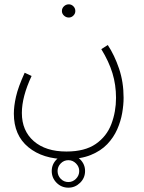

<svg xmlns="http://www.w3.org/2000/svg" viewBox="-20 -505 666 887"><path d="M44 20Q44 -15 54 -59Q64 -103 94 -169L126 -154Q81 -58 81 17Q81 99 136 147Q191 195 287 195Q372 195 422.5 160Q473 125 494.5 68Q516 11 516 -53Q516 -113 499.5 -167Q483 -221 448 -278L478 -297Q509 -250 530 -188Q551 -126 551 -53Q551 -21 544.5 17Q538 55 521.5 92.5Q505 130 475.5 161Q446 192 399.5 211Q353 230 286 230Q178 230 111 175Q44 120 44 20ZM298 -424Q285 -424 275.5 -433Q266 -442 266 -454Q266 -467 275.5 -476Q285 -485 298 -485Q310 -485 319 -476Q328 -467 328 -454Q328 -442 319 -433Q310 -424 298 -424ZM296 362Q264 362 241.5 339.5Q219 317 219 285Q219 254 241.5 231.5Q264 209 296 209Q328 209 350.5 231.5Q373 254 373 285Q373 317 350 339.5Q327 362 296 362ZM296 336Q316 336 331 321Q346 306 346 285Q346 265 331 250Q316 235 296 235Q275 235 260.5 250Q246 265 246 285Q246 306 260.5 321Q275 336 296 336Z"/></svg>

Font: Noto Sans Arabic SemCond ExtLt
Style: Regular
Weight: 200
Width: 4
Designer: Monotype Design Team, Nadine Chahine, Nizar Qandah and Khaled Hosny
Foundry: Monotype Imaging Inc.
Version: Version 2.012; ttfautohint (v1.8.4.7-5d5b)